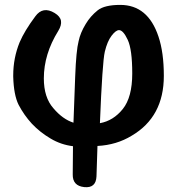

<svg xmlns="http://www.w3.org/2000/svg" viewBox="-20 -595 723 784"><path d="M324 169Q276 164 277 117L278 2Q229 -4 187 -29Q165 -42 146 -57Q127 -72 110 -90Q78 -125 56 -167Q36 -207 34 -282V-287Q34 -358 60 -422Q80 -469 124 -528Q155 -571 203 -542Q226 -528 229 -510Q232 -492 218 -469Q159 -374 159 -275Q159 -197 198 -153Q236 -108 280 -94L287 -282Q289 -336 292.5 -372Q296 -408 301 -427Q308 -461 330 -497Q349 -529 379 -553Q407 -575 471 -575Q584 -575 627 -446Q649 -381 649 -285Q649 -118 518 -41Q456 -3 378 1L374 125Q372 174 324 169ZM388 -92Q443 -102 481.5 -150Q520 -198 520 -295Q520 -393 501.5 -432.5Q483 -472 466 -472Q453 -472 435.5 -449Q418 -426 408 -384Q403 -363 398 -290Q393 -217 388 -92Z"/></svg>

Font: MaokenZhuyuanTi
Style: Regular
Weight: 400
Designer: Fontworks Inc & LongZhuTi team: ZERO子、时光羊、荆南、频凡、刘鹏、Little White Dog、帆影Magmeta、奈白不弍、白日月球、ChaoTawei、雨三（排名不分先后）
Version: Version 1.000; 20230222